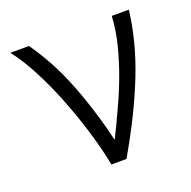

<svg xmlns="http://www.w3.org/2000/svg" viewBox="-99 -619 714 717"><g transform="rotate(-20 258.0 -260.5)"><path d="M226 0Q214 -63 192.5 -134.5Q171 -206 143.5 -276.5Q116 -347 83 -411Q50 -475 14 -521H88Q116 -482 144 -431Q172 -380 197 -316Q222 -252 245 -174Q258 -130 269 -82Q295 -134 318 -185Q345 -242 365.5 -298Q386 -354 400 -409.5Q414 -465 417 -521H485Q477 -457 461.5 -397.5Q446 -338 422 -276.5Q398 -215 365 -147.5Q332 -80 286 0Z"/></g></svg>

Font: Rising Sun Light
Style: Regular
Weight: 300
Designer: Matt McInerney, Pablo Impallari, Rodrigo Fuenzalida (Raleway font), Stephen Hutchings (Greek), Cristiano Sobral (main ch
Foundry: The Rising Sun Project Authors
Version: Version 4.327; ttfautohint (v1.8.4.7-5d5b-dirty)